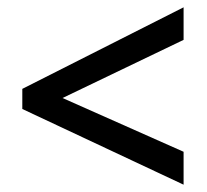

<svg xmlns="http://www.w3.org/2000/svg" viewBox="-20 -622 565 525"><path d="M482 -117 41 -324V-379L482 -602V-513L151 -354L482 -207Z"/></svg>

Font: Noto Sans Ethiopic SemiCondensed Medium
Style: Regular
Weight: 500
Width: 4
Designer: Monotype Design Team
Foundry: Monotype Imaging Inc.
Version: Version 2.102; ttfautohint (v1.8.4.7-5d5b)